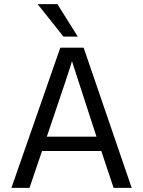

<svg xmlns="http://www.w3.org/2000/svg" viewBox="-20 -903 688 923"><path d="M218 -284 205 -246H444L431 -285L326 -609Q314 -566 218 -284ZM122 0H35L270 -674H382L613 0H526L467 -177H182ZM354 -727H285L161 -883H256Z"/></svg>

Font: Hind Madurai
Style: Regular
Weight: 400
Designer: Jyotish Sonowal
Foundry: Indian Type Foundry
Version: Version 1.001;PS 1.0;hotconv 1.0.86;makeotf.lib2.5.63406; tt